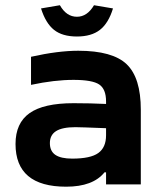

<svg xmlns="http://www.w3.org/2000/svg" viewBox="-20 -702 578 731"><path d="M277.8 -508.8Q408.7 -508.8 462.4 -457.3Q516.1 -405.8 516.1 -284.2V0H383.8V-45.9H377.9Q334 8.8 231.9 8.8Q39.1 8.8 39.1 -153.8Q39.1 -233.4 92.5 -271.2Q146 -309.1 259.8 -309.1Q324.7 -309.1 383.8 -306.2V-315.9Q383.8 -362.8 357.7 -380.4Q331.5 -397.9 259.8 -397.9Q187.5 -397.9 98.1 -378.9V-485.8Q201.2 -508.8 277.8 -508.8ZM136.2 -669.9Q153.8 -613.8 185.5 -588.4Q217.3 -563 272.9 -563Q328.1 -563 360.6 -588.4Q393.1 -613.8 410.2 -669.9L337.9 -682.1Q312 -638.2 272.9 -638.2Q232.9 -638.2 208 -682.1ZM254.9 -98.1Q324.7 -98.1 354.2 -119.4Q383.8 -140.6 383.8 -187V-213.9Q286.1 -217.8 267.1 -217.8Q217.3 -217.8 193.6 -202.9Q169.9 -188 169.9 -157.2Q169.9 -126.5 190.9 -112.3Q211.9 -98.1 254.9 -98.1Z"/></svg>

Font: LT Wave Text Bold
Style: Regular
Weight: 700
Designer: Daniel Lyons
Version: Version 2.5 (Glyphs App)